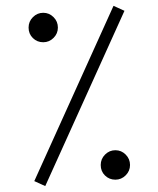

<svg xmlns="http://www.w3.org/2000/svg" viewBox="-20 -646 544 659"><path d="M369.6 -626 407.2 -608.9 135.3 -7.3 97.7 -24.4ZM78.1 -551.3Q78.1 -572.3 93 -587.2Q107.9 -602.1 128.4 -602.1Q148.9 -602.1 163.8 -587.2Q178.7 -572.3 178.7 -551.3Q178.7 -530.8 163.8 -515.9Q148.9 -501 128.4 -501Q107.4 -501 92.8 -515.4Q78.1 -529.8 78.1 -551.3ZM325.7 -79.6Q325.7 -100.6 340.6 -115.5Q355.5 -130.4 376 -130.4Q396.5 -130.4 411.4 -115.5Q426.3 -100.6 426.3 -79.6Q426.3 -59.1 411.4 -44.2Q396.5 -29.3 376 -29.3Q355 -29.3 340.3 -43.7Q325.7 -58.1 325.7 -79.6Z"/></svg>

Font: Vazir Thin WOL-UI
Style: Thin-WOL-UI
Weight: 100
Designer: Saber Rastikerdar
Foundry: Saber Rastikerdar
Version: Version 30.1.0